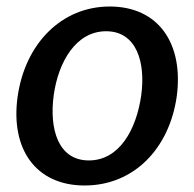

<svg xmlns="http://www.w3.org/2000/svg" viewBox="-20 -560 597 590"><path d="M240 10C391 10 500 -103 523 -263C545 -425 468 -540 317 -540C170 -540 57 -427 34 -262C12 -102 90 10 240 10ZM253 -67C159 -67 131 -163 145 -267C159 -369 213 -464 306 -464C399 -464 428 -370 414 -267C399 -162 347 -67 253 -67Z"/></svg>

Font: Cheyenne Sans Medium
Style: Italic
Weight: 500
Italic angle: -8.13011°
Designer: The Public Sans project authors (U.S. Web Design System), Libre Franklin designed by Pablo Impallari and Rodrigo Fuenzal
Foundry: The Cheyenne Sans Project Authors
Version: Version 2.007